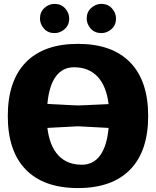

<svg xmlns="http://www.w3.org/2000/svg" viewBox="-20 -955 800 985"><path d="M185.1 -859.9Q185.1 -893.6 208 -914.3Q231 -935.1 259.8 -935.1Q293.5 -935.1 314.2 -911.9Q335 -888.7 335 -859.9Q335 -826.2 311.8 -805.7Q288.6 -785.2 259.8 -785.2Q226.1 -785.2 205.6 -808.1Q185.1 -831.1 185.1 -859.9ZM424.8 -859.9Q424.8 -893.6 448 -914.3Q471.2 -935.1 500 -935.1Q533.7 -935.1 554.4 -911.9Q575.2 -888.7 575.2 -859.9Q575.2 -826.2 552 -805.7Q528.8 -785.2 500 -785.2Q466.3 -785.2 445.6 -808.1Q424.8 -831.1 424.8 -859.9ZM647.7 -635Q740.2 -540 740.2 -359.9Q740.2 -179.7 647.7 -85Q555.2 9.8 379.9 9.8Q204.6 9.8 112.3 -85Q20 -179.7 20 -359.9Q20 -540 112.3 -635Q204.6 -730 379.9 -730Q555.2 -730 647.7 -635ZM223.1 -298.8Q234.4 -206.1 279.3 -158Q324.2 -109.9 399.9 -109.9Q459 -109.9 493.9 -158Q528.8 -206.1 537.1 -298.8Q509.3 -299.8 448.7 -303.5Q388.2 -307.1 379.9 -307.1Q377 -307.1 223.1 -298.8ZM537.1 -420.9Q525.9 -513.2 480.7 -561.5Q435.5 -609.9 359.9 -609.9Q300.8 -609.9 266.1 -562.3Q231.4 -514.6 223.1 -421.9Q245.1 -420.9 281.5 -418.9Q317.9 -417 345.2 -415.5Q372.6 -414.1 379.9 -414.1Q387.2 -414.1 414.3 -415.3Q441.4 -416.5 478.3 -418.2Q515.1 -419.9 537.1 -420.9Z"/></svg>

Font: Zantroke
Style: Regular
Weight: 500
Foundry: gluk
Version: Version 0.36